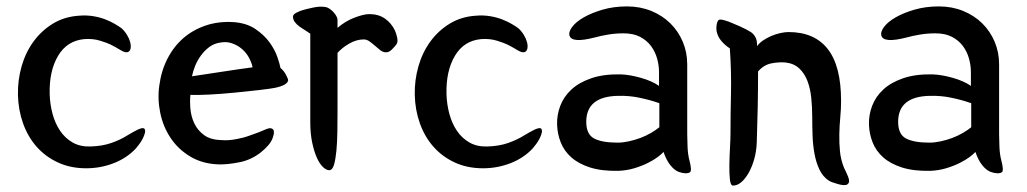

<svg xmlns="http://www.w3.org/2000/svg" viewBox="-20 -472 3203 599"><path d="M359 -384Q369 -375 376 -363.5Q383 -352 386 -341Q389 -330 387.5 -321.5Q386 -313 380 -310Q372 -306 356.5 -315.5Q341 -325 325 -333Q315 -338 292.5 -345Q270 -352 243 -350Q189 -345 161 -297.5Q133 -250 135 -178Q136 -146 144 -116.5Q152 -87 167.5 -64Q183 -41 206.5 -27.5Q230 -14 262 -15Q299 -16 327.5 -26Q356 -36 378 -50Q385 -54 393.5 -59Q402 -64 409.5 -67.5Q417 -71 422.5 -72Q428 -73 431 -70Q434 -65 432 -57Q430 -49 425.5 -40Q421 -31 415 -23Q409 -15 404 -9Q376 21 335 37Q294 53 249 53Q200 53 161 35Q122 17 94.5 -14Q67 -45 52 -87Q37 -129 36 -176Q35 -222 47.5 -265.5Q60 -309 85 -343Q110 -377 145.5 -398.5Q181 -420 226 -423Q250 -425 271 -421.5Q292 -418 308.5 -411.5Q325 -405 338 -397.5Q351 -390 359 -384Z M666 41Q614 40 575.5 17.5Q537 -5 513 -40.5Q489 -76 480 -119.5Q471 -163 477 -205Q483 -251 502.5 -289Q522 -327 552 -353Q582 -379 622 -392.5Q662 -406 709 -403Q749 -400 776 -382Q803 -364 820 -341Q837 -318 845 -295Q853 -272 855 -260Q865 -252 872 -239Q879 -226 879 -221Q876 -206 838 -198Q823 -195 788 -191Q753 -187 712.5 -183Q672 -179 633.5 -177Q595 -175 574 -176Q572 -157 574 -133Q576 -109 586 -87.5Q596 -66 616 -51Q636 -36 670 -35Q692 -33 717.5 -38Q743 -43 753 -47Q791 -60 808 -68Q825 -76 832 -68Q838 -62 830.5 -41Q823 -20 793 4Q763 27 728 34Q693 41 666 41ZM768 -262Q765 -277 756.5 -292.5Q748 -308 734.5 -319.5Q721 -331 703.5 -337Q686 -343 666 -339Q647 -336 632.5 -325Q618 -314 607 -299Q596 -284 589 -267Q582 -250 579 -234Q633 -242 678 -249Q723 -256 768 -262Z M948 -367Q941 -372 932 -377.5Q923 -383 914.5 -389Q906 -395 900 -403Q894 -411 894 -420Q894 -427 905 -432.5Q916 -438 923 -440Q936 -444 957.5 -448.5Q979 -453 996 -450Q1002 -449 1008.5 -444.5Q1015 -440 1020.5 -434Q1026 -428 1029.5 -421.5Q1033 -415 1033 -410V-385Q1057 -406 1086 -417Q1115 -428 1132 -428Q1161 -428 1181 -414Q1201 -400 1212 -377Q1216 -369 1219 -355Q1222 -341 1217 -334Q1213 -328 1202.5 -317.5Q1192 -307 1181 -309Q1173 -310 1165 -316.5Q1157 -323 1149 -330Q1141 -337 1132.5 -343Q1124 -349 1115 -349Q1092 -349 1069.5 -336Q1047 -323 1033 -307V-126Q1033 -94 1032.5 -61Q1032 -28 1029.5 -1.5Q1027 25 1022 42Q1017 59 1007 59Q998 59 987.5 49Q977 39 968.5 20Q960 1 954 -27Q948 -55 948 -91Z M1597 -384Q1607 -375 1614 -363.5Q1621 -352 1624 -341Q1627 -330 1625.5 -321.5Q1624 -313 1618 -310Q1610 -306 1594.5 -315.5Q1579 -325 1563 -333Q1553 -338 1530.5 -345Q1508 -352 1481 -350Q1427 -345 1399 -297.5Q1371 -250 1373 -178Q1374 -146 1382 -116.5Q1390 -87 1405.5 -64Q1421 -41 1444.5 -27.5Q1468 -14 1500 -15Q1537 -16 1565.5 -26Q1594 -36 1616 -50Q1623 -54 1631.5 -59Q1640 -64 1647.5 -67.5Q1655 -71 1660.5 -72Q1666 -73 1669 -70Q1672 -65 1670 -57Q1668 -49 1663.5 -40Q1659 -31 1653 -23Q1647 -15 1642 -9Q1614 21 1573 37Q1532 53 1487 53Q1438 53 1399 35Q1360 17 1332.5 -14Q1305 -45 1290 -87Q1275 -129 1274 -176Q1273 -222 1285.5 -265.5Q1298 -309 1323 -343Q1348 -377 1383.5 -398.5Q1419 -420 1464 -423Q1488 -425 1509 -421.5Q1530 -418 1546.5 -411.5Q1563 -405 1576 -397.5Q1589 -390 1597 -384Z M2036 -247Q2036 -268 2030 -289.5Q2024 -311 2011 -328.5Q1998 -346 1977 -357Q1956 -368 1925 -368Q1900 -368 1876.5 -364Q1853 -360 1835 -355Q1765 -337 1757 -360Q1753 -372 1765 -388Q1777 -404 1801.5 -418Q1826 -432 1860.5 -442Q1895 -452 1936 -452Q1977 -452 2011.5 -438Q2046 -424 2071 -399.5Q2096 -375 2110 -342Q2124 -309 2124 -271V-53Q2124 -38 2125 -14Q2126 10 2131 29Q2139 59 2133 65Q2128 69 2117.5 68.5Q2107 68 2097 64Q2084 59 2071.5 43.5Q2059 28 2050 2Q2045 8 2032.5 17.5Q2020 27 2001 36.5Q1982 46 1958.5 53Q1935 60 1909 61Q1857 62 1821 50.5Q1785 39 1762.5 19Q1740 -1 1729.5 -27.5Q1719 -54 1718 -83Q1717 -113 1728 -142Q1739 -171 1763 -193Q1787 -215 1825 -228Q1863 -241 1916 -240Q1945 -239 1980 -229Q2015 -219 2036 -204ZM2037 -150Q2009 -160 1975.5 -167Q1942 -174 1908 -173Q1809 -171 1809 -92Q1809 -53 1833.5 -40Q1858 -27 1907 -27Q1923 -27 1941.5 -31Q1960 -35 1977.5 -41.5Q1995 -48 2010.5 -57Q2026 -66 2037 -75Z M2342 -328Q2348 -337 2359.5 -345Q2371 -353 2384.5 -359Q2398 -365 2413 -368.5Q2428 -372 2440 -372Q2521 -372 2562.5 -319Q2604 -266 2604 -157Q2604 -132 2601.5 -106Q2599 -80 2598.5 -53Q2598 -26 2600.5 0Q2603 26 2613 51Q2616 57 2619.5 64.5Q2623 72 2626 79.5Q2629 87 2629 93Q2629 99 2624 103Q2620 106 2612 105.5Q2604 105 2595 102.5Q2586 100 2577.5 97Q2569 94 2565 91Q2547 79 2536.5 57Q2526 35 2521 7.5Q2516 -20 2515 -49.5Q2514 -79 2514 -106Q2514 -137 2511 -166.5Q2508 -196 2499 -219.5Q2490 -243 2473.5 -258.5Q2457 -274 2431 -277Q2412 -279 2387.5 -274.5Q2363 -270 2345 -249Q2345 -195 2344 -140.5Q2343 -86 2341 -29Q2340 0 2333 24.5Q2326 49 2315.5 67.5Q2305 86 2292.5 96.5Q2280 107 2267 107Q2259 107 2257 87Q2255 67 2255.5 40.5Q2256 14 2257.5 -13Q2259 -40 2259 -55Q2259 -115 2260.5 -180.5Q2262 -246 2257 -321Q2243 -330 2231.5 -343Q2220 -356 2216 -373Q2215 -377 2215 -383.5Q2215 -390 2216 -396Q2217 -402 2219.5 -406.5Q2222 -411 2227 -411Q2232 -411 2239 -409Q2246 -407 2252 -405Q2259 -402 2269 -398Q2279 -394 2289 -389.5Q2299 -385 2308.5 -380Q2318 -375 2324 -371Q2333 -364 2337.5 -354.5Q2342 -345 2342 -330Z M3009 -247Q3009 -268 3003 -289.5Q2997 -311 2984 -328.5Q2971 -346 2950 -357Q2929 -368 2898 -368Q2873 -368 2849.5 -364Q2826 -360 2808 -355Q2738 -337 2730 -360Q2726 -372 2738 -388Q2750 -404 2774.5 -418Q2799 -432 2833.5 -442Q2868 -452 2909 -452Q2950 -452 2984.5 -438Q3019 -424 3044 -399.5Q3069 -375 3083 -342Q3097 -309 3097 -271V-53Q3097 -38 3098 -14Q3099 10 3104 29Q3112 59 3106 65Q3101 69 3090.5 68.5Q3080 68 3070 64Q3057 59 3044.5 43.5Q3032 28 3023 2Q3018 8 3005.5 17.5Q2993 27 2974 36.5Q2955 46 2931.5 53Q2908 60 2882 61Q2830 62 2794 50.5Q2758 39 2735.5 19Q2713 -1 2702.5 -27.5Q2692 -54 2691 -83Q2690 -113 2701 -142Q2712 -171 2736 -193Q2760 -215 2798 -228Q2836 -241 2889 -240Q2918 -239 2953 -229Q2988 -219 3009 -204ZM3010 -150Q2982 -160 2948.5 -167Q2915 -174 2881 -173Q2782 -171 2782 -92Q2782 -53 2806.5 -40Q2831 -27 2880 -27Q2896 -27 2914.5 -31Q2933 -35 2950.5 -41.5Q2968 -48 2983.5 -57Q2999 -66 3010 -75Z"/></svg>

Font: BM YEONSUNG
Style: Regular
Weight: 400
Designer: Bongjin Kim; Myungsoo Han; Jaehyun Keum; Jihee Min; Dokyung Lee; Chorong Kim; Jooyeon Kang; Sang-a Kim;
Foundry: Sandoll Communications Inc.
Version: Version 1.000;PS 1;hotconv 16.6.51;makeotf.lib2.5.65220